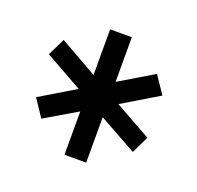

<svg xmlns="http://www.w3.org/2000/svg" viewBox="-78 -835 556 541"><g transform="rotate(20 200.0 -564.0)"><path d="M166 -752H231V-618.2L333 -679.2L368.2 -627L259.8 -562L369.1 -501L344.2 -449.2L231 -512.2V-376H166V-505.9L69.8 -449.2L35.2 -501L140.1 -564L27.8 -627L53.2 -679.2L166 -615.2Z"/></g></svg>

Font: Lobster Two
Style: Bold
Weight: 700
Designer: Pablo Impallari
Foundry: Pablo Impallari. www.impallari.com
Version: Version 1.006